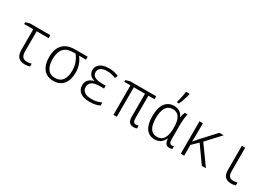

<svg xmlns="http://www.w3.org/2000/svg" viewBox="34 -1758 3873 2727"><g transform="rotate(30 1970.5 -395.0)"><path d="M370 10Q300 10 264.5 -28.5Q229 -67 229 -149V-483H79V-512L144 -532H481V-483H285V-157Q285 -95 307.5 -66.5Q330 -38 380 -38Q399 -38 419 -41Q439 -44 454 -49V-4Q441 2 418 6Q395 10 370 10Z M840 10Q735 10 678 -60Q621 -130 621 -253Q621 -391 688.5 -461.5Q756 -532 888 -532H1094V-484H980Q1017 -436 1038 -379Q1059 -322 1059 -249Q1059 -130 1002.5 -60Q946 10 840 10ZM841 -38Q922 -38 962.5 -94.5Q1003 -151 1003 -249Q1003 -319 982.5 -376Q962 -433 924 -484H886Q778 -484 728 -426Q678 -368 678 -253Q678 -156 718 -97Q758 -38 841 -38Z M1434 10Q1328 10 1277.5 -32.5Q1227 -75 1227 -142Q1227 -198 1258.5 -232Q1290 -266 1346 -280V-283Q1294 -298 1270 -328.5Q1246 -359 1246 -403Q1246 -450 1271.5 -481Q1297 -512 1340.5 -527Q1384 -542 1437 -542Q1490 -542 1526.5 -533.5Q1563 -525 1600 -509L1579 -463Q1548 -477 1514 -485.5Q1480 -494 1438 -494Q1371 -494 1335.5 -469.5Q1300 -445 1300 -399Q1300 -304 1462 -304H1520V-257H1452Q1283 -257 1283 -145Q1283 -95 1323.5 -66.5Q1364 -38 1437 -38Q1487 -38 1526 -48Q1565 -58 1599 -73V-23Q1570 -9 1529.5 0.5Q1489 10 1434 10Z M2156 9Q2061 9 2061 -105V-484H1878V0H1823V-484H1722V-512L1793 -532H2217V-484H2117V-113Q2117 -75 2129.5 -57Q2142 -39 2169 -39Q2182 -39 2191.5 -41.5Q2201 -44 2209 -47V0Q2201 3 2187 6Q2173 9 2156 9Z M2501 10Q2409 10 2359.5 -59.5Q2310 -129 2310 -264Q2310 -400 2362.5 -471Q2415 -542 2508 -542Q2617 -542 2658 -447H2662Q2665 -469 2671.5 -491.5Q2678 -514 2687 -532H2732Q2723 -500 2717.5 -452Q2712 -404 2712 -343V-121Q2712 -74 2723.5 -56Q2735 -38 2757 -38Q2775 -38 2790 -44V1Q2784 4 2771 7Q2758 10 2744 10Q2706 10 2685.5 -13Q2665 -36 2661 -92H2656Q2638 -51 2601 -20.5Q2564 10 2501 10ZM2511 -38Q2587 -38 2622 -96Q2657 -154 2657 -255V-277Q2657 -493 2515 -493Q2441 -493 2404 -434.5Q2367 -376 2367 -263Q2367 -38 2511 -38ZM2514 -616Q2521 -638 2528.5 -671.5Q2536 -705 2542.5 -739Q2549 -773 2552 -800H2611V-791Q2605 -764 2595 -731Q2585 -698 2572.5 -665Q2560 -632 2548 -606H2514Z M2927 0V-532H2983V-390Q2983 -351 2982 -311.5Q2981 -272 2979 -231H2981Q2997 -250 3012 -267.5Q3027 -285 3044 -304L3254 -532H3324L3118 -308L3340 0H3273L3080 -271L2983 -177V0Z M3757 10Q3692 10 3657 -24.5Q3622 -59 3622 -140V-532H3677V-145Q3677 -89 3698.5 -64Q3720 -39 3765 -39Q3783 -39 3801 -41.5Q3819 -44 3830 -48V-2Q3802 10 3757 10Z"/></g></svg>

Font: Noto Sans Mono SemiCondensed Light
Style: Regular
Weight: 300
Width: 4
Designer: Monotype Design Team
Foundry: Monotype Imaging Inc.
Version: Version 2.014; ttfautohint (v1.8.4.7-5d5b)